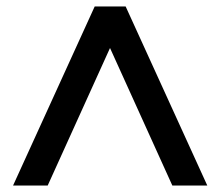

<svg xmlns="http://www.w3.org/2000/svg" viewBox="-20 -790 692 596"><path d="M20.5 -214 274 -770H370L623.5 -214H515L321.5 -641L128 -214Z"/></svg>

Font: Junction SemiBold
Style: Regular
Weight: 600
Designer: Caroline Hadilaksono
Foundry: Caroline Hadilaksono, Tyler Finck, The League of Moveable Type
Version: Version 2.000; ttfautohint (v1.8.3)